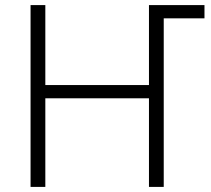

<svg xmlns="http://www.w3.org/2000/svg" viewBox="-20 -734 829 754"><path d="M100 0V-714H158V-400H565V-714H783V-662H623V0H565V-348H158V0Z"/></svg>

Font: RS Noto Sans Light
Style: Regular
Weight: 300
Designer: Monotype Design Team
Foundry: Monotype Imaging Inc.
Version: Version 3.10